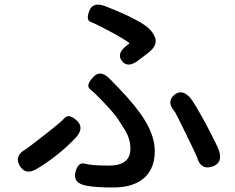

<svg xmlns="http://www.w3.org/2000/svg" viewBox="-20 -794 1040 851"><path d="M363 29Q303 18 314 -30Q326 -77 356 -68.5Q386 -60 463 -60Q558 -60 558 -135Q558 -179 533 -219Q517 -244 501 -269Q484 -294 436 -344Q399 -383 379 -399Q359 -415 392 -451Q424 -488 467 -444L504 -406Q584 -323 622 -261Q666 -189 666 -124Q666 -37 606 5Q559 37 480.5 37Q402 37 363 29ZM144 -46Q93 -15 67 -60Q42 -104 95 -133Q99 -135 173 -192.5Q247 -250 266.5 -271Q286 -292 321 -259Q356 -226 314 -182Q240 -104 144 -46ZM919 -55Q869 -40 853 -98Q851 -105 807 -195Q759 -293 756 -297Q716 -342 752 -373Q788 -403 826 -357Q841 -339 894 -242Q942 -151 950 -128Q970 -71 919 -55ZM594 -527Q546 -490 520 -524Q495 -558 544 -594L551 -599Q555 -602 551 -605Q522 -626 462.5 -657.5Q403 -689 381.5 -697Q360 -705 376 -746Q392 -788 448 -766Q564 -721 622 -682Q657 -658 668 -625Q679 -592 636 -559Z"/></svg>

Font: Resource Han Rounded TW Medium
Style: Regular
Weight: 500
Designer: Cyano Hao (round all glyphs); Ryoko NISHIZUKA 西塚涼子 (kana, bopomofo & ideographs); Paul D. Hunt (Latin, Greek & Cyrillic)
Foundry: Cyano Hao
Version: 0.990